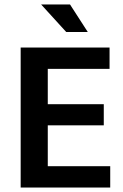

<svg xmlns="http://www.w3.org/2000/svg" viewBox="-20 -844 555 864"><path d="M73 -630H473V-534H195V-375H447V-280H195V-96H476V0H73ZM165 -824H295L375 -700H278Z"/></svg>

Font: Mukta Malar SemiBold
Style: Regular
Weight: 600
Designer: Aadarsh Rajan, Girish Dalvi, Yashodeep Gholap
Foundry: Ek Type
Version: Version 2.538;PS 1.000;hotconv 16.6.51;makeotf.lib2.5.65220;